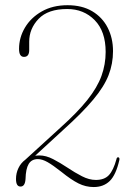

<svg xmlns="http://www.w3.org/2000/svg" viewBox="-20 -730 517 756"><path d="M43 -25.5Q43 -48 52.5 -68Q62 -88 79.5 -101L217.5 -227Q285 -287.5 324 -336.5Q363 -385.5 379.5 -431Q396 -476.5 396 -525.5Q396 -606.5 353 -650.5Q310 -694.5 244.5 -694.5Q169 -694.5 132 -655.8Q95 -617 95 -566V-533Q95 -506 74.5 -506Q55 -506 55 -537.5Q55 -582 78.2 -621.2Q101.5 -660.5 144.5 -685Q187.5 -709.5 246 -709.5Q303 -709.5 343 -685.8Q383 -662 404 -621Q425 -580 425 -528.5Q425 -479 407.5 -434Q390 -389 347.2 -337.8Q304.5 -286.5 229.5 -219L118.5 -117Q126.5 -118 135 -118Q161 -118 189 -103.5Q217 -89 245.8 -69.8Q274.5 -50.5 302.8 -36Q331 -21.5 357.5 -21.5Q391 -21.5 408.8 -40.5Q426.5 -59.5 438.5 -103Q440 -112 446.5 -110.5Q451.5 -109 450 -100Q436.5 -41 412 -17.2Q387.5 6.5 349 6.5Q317.5 6.5 289 -7.8Q260.5 -22 221.5 -53.5Q188.5 -79.5 167.5 -91.5Q146.5 -103.5 129 -103.5Q104.5 -103.5 93 -84.5Q81.5 -65.5 80.5 -25Q78.5 5 60.5 4.5Q43 4.5 43 -25.5Z"/></svg>

Font: Fraunces 144pt Soft Thin
Style: Regular
Weight: 100
Version: Version 1.000;[0bf87f6ff]